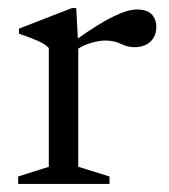

<svg xmlns="http://www.w3.org/2000/svg" viewBox="-20 -456 418 476"><path d="M319 -432.5Q344.5 -432.5 356 -420.5Q367.5 -408.5 367.5 -389Q367.5 -366.5 353 -352.8Q338.5 -339 313 -339Q296.5 -339 279.8 -347.2Q263 -355.5 241 -355.5Q226.5 -355.5 207.8 -350.2Q189 -345 174 -335.5V-42.5L251.5 -18.5V0H25V-18.5L101 -42.5V-337Q91.5 -347 73.2 -355Q55 -363 27 -372.5V-385L158.5 -436H169L173 -360.5Q274 -432.5 319 -432.5Z"/></svg>

Font: Newsreader Text
Style: Regular
Weight: 400
Designer: Hugues Gentile
Foundry: Production Type
Version: Version 1.002